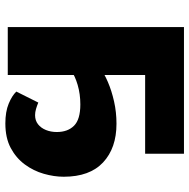

<svg xmlns="http://www.w3.org/2000/svg" viewBox="-15 -683 707 717"><g transform="rotate(90 338.5 -324.5)"><path d="M441 9Q397 9 367 -3.5Q337 -16 322 -32L363 -114Q375 -109 387 -105.5Q399 -102 410 -102Q430 -102 444 -113Q458 -124 465.5 -142.5Q473 -161 473 -183Q473 -224 449.5 -247.5Q426 -271 370 -271Q331 -271 297 -261Q263 -251 243 -236L232 -344Q254 -360 286.5 -374Q319 -388 359 -397Q399 -406 442 -406Q533 -406 586.5 -356Q640 -306 640 -209Q640 -173 629 -134.5Q618 -96 594 -63.5Q570 -31 532.5 -11Q495 9 441 9ZM81 0V-658H260V0ZM196 -513V-658H554V-513Z"/></g></svg>

Font: Ysabeau Infant Black
Style: Regular
Weight: 900
Designer: Christian Thalmann (Catharsis Fonts)
Version: Version 2.001;gftools[0.9.30]; featfreeze: ss01,ss02,lnum